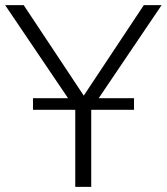

<svg xmlns="http://www.w3.org/2000/svg" viewBox="-25 -725 647 745"><path d="M267 0H329V-299H495V-344H358L602 -705H533L300 -354L67 -705H-5L239 -344H103V-299H267Z"/></svg>

Font: Poppy and Pepper Light
Style: Regular
Weight: 300
Designer: Thy Ha
Foundry: Thy Ha
Version: Version 0.001;Glyphs 3.2 (3227)